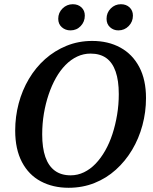

<svg xmlns="http://www.w3.org/2000/svg" viewBox="-20 -874 725 910"><path d="M305 16Q231 16 173.5 -14.5Q116 -45 84 -106Q52 -167 52 -255Q52 -321 68.5 -383.5Q85 -446 117 -500Q149 -554 194 -594Q239 -634 295.5 -657Q352 -680 417 -680Q493 -680 550.5 -648.5Q608 -617 640 -556.5Q672 -496 672 -409Q672 -343 655 -280Q638 -217 606 -163.5Q574 -110 529 -69.5Q484 -29 427.5 -6.5Q371 16 305 16ZM315 -43Q348 -43 378 -57.5Q408 -72 433 -98Q458 -124 478.5 -160Q499 -196 513 -239Q527 -282 535 -330Q543 -378 543 -428Q543 -492 528 -535Q513 -578 483.5 -599Q454 -620 409 -620Q376 -620 346 -606Q316 -592 290.5 -566Q265 -540 245 -504.5Q225 -469 210.5 -426Q196 -383 188 -335.5Q180 -288 180 -237Q180 -173 195 -130Q210 -87 240 -65Q270 -43 315 -43ZM314 -730Q290 -730 273 -745Q256 -760 256 -785Q256 -814 276.5 -834Q297 -854 325 -854Q350 -854 366 -839Q382 -824 382 -800Q382 -771 362.5 -750.5Q343 -730 314 -730ZM541 -730Q518 -730 501.5 -745Q485 -760 485 -785Q485 -814 505 -834Q525 -854 553 -854Q578 -854 594 -839Q610 -824 610 -800Q610 -771 590 -750.5Q570 -730 541 -730Z"/></svg>

Font: Source Serif 4 SemiBold
Style: Italic
Weight: 600
Italic angle: -12°
Designer: Frank Grießhammer
Foundry: Adobe Systems Incorporated
Version: Version 4.004;hotconv 1.0.116;makeotfexe 2.5.65601